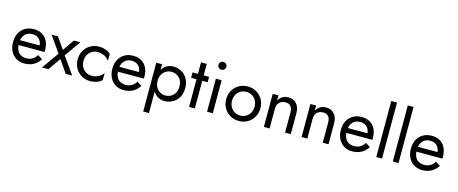

<svg xmlns="http://www.w3.org/2000/svg" viewBox="-51 -1571 6156 2582"><g transform="rotate(15 3027.0 -280.0)"><path d="M253 10Q189 10 139.5 -20.5Q90 -51 62.5 -105Q35 -159 35 -230Q35 -302 63.5 -356Q92 -410 143.5 -440Q195 -470 263 -470Q331 -470 379.5 -441.5Q428 -413 454 -360Q480 -307 480 -234Q480 -227 479.5 -219.5Q479 -212 479 -210H117Q120 -172 133 -143Q150 -105 183 -85Q216 -65 263 -65Q310 -65 346 -85.5Q382 -106 407 -148L472 -107Q436 -49 381.5 -19.5Q327 10 253 10ZM393 -278Q390 -311 377 -336Q360 -366 331 -383Q302 -400 263 -400Q217 -400 184.5 -380.5Q152 -361 135 -325Q125 -304 120 -278Z M910 -460 753 -237 920 0H830L710 -174L590 0H500L667 -237L510 -460H600L710 -300L820 -460Z M1016 -230Q1016 -182 1036.5 -145Q1057 -108 1092.5 -86.5Q1128 -65 1173 -65Q1210 -65 1242.5 -76.5Q1275 -88 1299 -107.5Q1323 -127 1333 -149V-49Q1309 -21 1264.5 -5.5Q1220 10 1173 10Q1106 10 1052 -21Q998 -52 966.5 -106.5Q935 -161 935 -230Q935 -300 966.5 -354Q998 -408 1052 -439Q1106 -470 1173 -470Q1220 -470 1264.5 -454.5Q1309 -439 1333 -411V-311Q1323 -334 1299 -353Q1275 -372 1242.5 -383.5Q1210 -395 1173 -395Q1128 -395 1092.5 -374Q1057 -353 1036.5 -315.5Q1016 -278 1016 -230Z M1636 10Q1572 10 1522.5 -20.5Q1473 -51 1445.5 -105Q1418 -159 1418 -230Q1418 -302 1446.5 -356Q1475 -410 1526.5 -440Q1578 -470 1646 -470Q1714 -470 1762.5 -441.5Q1811 -413 1837 -360Q1863 -307 1863 -234Q1863 -227 1862.5 -219.5Q1862 -212 1862 -210H1500Q1503 -172 1516 -143Q1533 -105 1566 -85Q1599 -65 1646 -65Q1693 -65 1729 -85.5Q1765 -106 1790 -148L1855 -107Q1819 -49 1764.5 -19.5Q1710 10 1636 10ZM1776 -278Q1773 -311 1760 -336Q1743 -366 1714 -383Q1685 -400 1646 -400Q1600 -400 1567.5 -380.5Q1535 -361 1518 -325Q1508 -304 1503 -278Z M1968 220V-460H2048V-381Q2070 -418 2105 -441Q2148 -470 2205 -470Q2268 -470 2319.5 -441Q2371 -412 2402 -358.5Q2433 -305 2433 -230Q2433 -156 2402 -102Q2371 -48 2319.5 -19Q2268 10 2205 10Q2148 10 2105 -19Q2070 -42 2048 -80V220ZM2352 -230Q2352 -283 2330.5 -320Q2309 -357 2273.5 -376Q2238 -395 2195 -395Q2160 -395 2126 -376Q2092 -357 2070 -320Q2048 -283 2048 -230Q2048 -177 2070 -140Q2092 -103 2126 -84Q2160 -65 2195 -65Q2238 -65 2273.5 -84Q2309 -103 2330.5 -140Q2352 -177 2352 -230Z M2628 -620V-460H2703V-385H2628V0H2548V-385H2473V-460H2548V-620Z M2783 -650Q2783 -673 2799.5 -689Q2816 -705 2838 -705Q2861 -705 2877 -689Q2893 -673 2893 -650Q2893 -628 2877 -611.5Q2861 -595 2838 -595Q2816 -595 2799.5 -611.5Q2783 -628 2783 -650ZM2878 -460V0H2798V-460Z M3003 -230Q3003 -300 3034.5 -354Q3066 -408 3120 -439Q3174 -470 3241 -470Q3309 -470 3362.5 -439Q3416 -408 3447.5 -354Q3479 -300 3479 -230Q3479 -161 3447.5 -106.5Q3416 -52 3362.5 -21Q3309 10 3241 10Q3174 10 3120 -21Q3066 -52 3034.5 -106.5Q3003 -161 3003 -230ZM3084 -230Q3084 -182 3104.5 -145Q3125 -108 3160.5 -86.5Q3196 -65 3241 -65Q3286 -65 3321.5 -86.5Q3357 -108 3377.5 -145Q3398 -182 3398 -230Q3398 -278 3377.5 -315.5Q3357 -353 3321.5 -374Q3286 -395 3241 -395Q3196 -395 3160.5 -374Q3125 -353 3104.5 -315.5Q3084 -278 3084 -230Z M3884 -280Q3884 -337 3859 -366Q3834 -395 3786 -395Q3751 -395 3724.5 -380.5Q3698 -366 3683.5 -340Q3669 -314 3669 -280V0H3589V-460H3669V-388Q3692 -430 3726.5 -450Q3761 -470 3806 -470Q3879 -470 3921.5 -421.5Q3964 -373 3964 -290V0H3884Z M4409 -280Q4409 -337 4384 -366Q4359 -395 4311 -395Q4276 -395 4249.5 -380.5Q4223 -366 4208.5 -340Q4194 -314 4194 -280V0H4114V-460H4194V-388Q4217 -430 4251.5 -450Q4286 -470 4331 -470Q4404 -470 4446.5 -421.5Q4489 -373 4489 -290V0H4409Z M4817 10Q4753 10 4703.5 -20.5Q4654 -51 4626.5 -105Q4599 -159 4599 -230Q4599 -302 4627.5 -356Q4656 -410 4707.5 -440Q4759 -470 4827 -470Q4895 -470 4943.5 -441.5Q4992 -413 5018 -360Q5044 -307 5044 -234Q5044 -227 5043.5 -219.5Q5043 -212 5043 -210H4681Q4684 -172 4697 -143Q4714 -105 4747 -85Q4780 -65 4827 -65Q4874 -65 4910 -85.5Q4946 -106 4971 -148L5036 -107Q5000 -49 4945.5 -19.5Q4891 10 4817 10ZM4957 -278Q4954 -311 4941 -336Q4924 -366 4895 -383Q4866 -400 4827 -400Q4781 -400 4748.5 -380.5Q4716 -361 4699 -325Q4689 -304 4684 -278Z M5234 -780V0H5154V-780Z M5464 -780V0H5384V-780Z M5792 10Q5728 10 5678.5 -20.5Q5629 -51 5601.5 -105Q5574 -159 5574 -230Q5574 -302 5602.5 -356Q5631 -410 5682.5 -440Q5734 -470 5802 -470Q5870 -470 5918.5 -441.5Q5967 -413 5993 -360Q6019 -307 6019 -234Q6019 -227 6018.5 -219.5Q6018 -212 6018 -210H5656Q5659 -172 5672 -143Q5689 -105 5722 -85Q5755 -65 5802 -65Q5849 -65 5885 -85.5Q5921 -106 5946 -148L6011 -107Q5975 -49 5920.5 -19.5Q5866 10 5792 10ZM5932 -278Q5929 -311 5916 -336Q5899 -366 5870 -383Q5841 -400 5802 -400Q5756 -400 5723.5 -380.5Q5691 -361 5674 -325Q5664 -304 5659 -278Z"/></g></svg>

Font: Jost
Style: Regular
Weight: 400
Version: Version 3.710